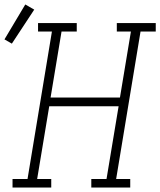

<svg xmlns="http://www.w3.org/2000/svg" viewBox="-71 -838 716 858"><path d="M-15 0V-38H52L161 -697H99V-735H272V-697H204L155 -402H465L514 -697H451V-735H625V-697H557L448 -38H511V0H337V-38H405L459 -363H149L95 -38H158V0ZM-18 -643 -51 -662 42 -818 82 -795Z"/></svg>

Font: Iosevka Etoile XLtObl
Style: Regular
Weight: 200
Italic angle: -9°
Designer: Belleve Invis
Foundry: Belleve Invis
Version: Version 15.5.2; ttfautohint (v1.8.4)